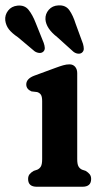

<svg xmlns="http://www.w3.org/2000/svg" viewBox="-76 -711 386 731"><path d="M218 -432.5V-105.5Q218 -86 222.8 -77.5Q227.5 -69 236.5 -65L250 -60.5Q260 -54.5 265.5 -47.5Q271 -40.5 271 -29.5Q271 0 238 0H64Q31 0 31 -29.5Q31 -40.5 36.5 -47.5Q42 -54.5 52.5 -60.5L66 -65Q75 -69 79.8 -77.5Q84.5 -86 84.5 -105.5V-326Q84.5 -343 79.8 -350.2Q75 -357.5 65.5 -360.5L44 -363Q24 -371.5 24 -389.5Q24 -411 53.5 -422.5L135 -452.5Q152.5 -459 164.8 -462.5Q177 -466 188.5 -466Q202 -466 210 -456.8Q218 -447.5 218 -432.5ZM212 -620.5 240 -544Q243 -533.5 243 -525Q243 -516.5 236 -510.5Q229.5 -505.5 220.2 -506.8Q211 -508 203 -514.5L141.5 -570Q99.5 -602.5 97 -637.5Q96 -658 109.8 -673.8Q123.5 -689.5 146.5 -690.5Q174 -692 188 -672.2Q202 -652.5 212 -620.5ZM60 -623.5 90.5 -547.5Q94 -537.5 94.5 -528.8Q95 -520 88.5 -514Q82 -508.5 72.8 -509.5Q63.5 -510.5 55.5 -516L-7.5 -569Q-30.5 -584.5 -42 -599.2Q-53.5 -614 -56 -633.5Q-58 -654 -45.2 -670.5Q-32.5 -687 -10 -689.5Q17.5 -692.5 32.8 -673.5Q48 -654.5 60 -623.5Z"/></svg>

Font: Fraunces 72pt S100 SemiBold
Style: Regular
Weight: 600
Version: Version 1.000; ttfautohint (v1.8.3)